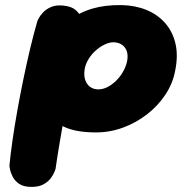

<svg xmlns="http://www.w3.org/2000/svg" viewBox="-20 -519 714 754"><path d="M357 1Q281 1 235 -19.5Q189 -40 168 -75Q147 -110 145 -155Q143 -200 153 -250Q166 -314 191 -361.5Q216 -409 253.5 -439.5Q291 -470 342 -485Q393 -500 457 -499Q511 -498 555 -480Q599 -462 628.5 -428.5Q658 -395 669 -348Q680 -301 668 -242Q659 -192 630 -148Q601 -104 558 -70.5Q515 -37 463.5 -18Q412 1 357 1ZM104 215Q72 215 54.5 202.5Q37 190 29 173.5Q21 157 19 144.5Q17 132 17 132Q21 89 29 33Q37 -23 48 -84.5Q59 -146 72 -209Q85 -272 99 -330.5Q113 -389 127 -437Q127 -437 132 -447Q137 -457 149 -470Q161 -483 180.5 -491.5Q200 -500 229 -497Q260 -494 276 -480.5Q292 -467 298 -451Q304 -435 304.5 -423Q305 -411 305 -411Q296 -373 284.5 -320.5Q273 -268 261 -207.5Q249 -147 237 -84.5Q225 -22 215 37Q205 96 198 145Q198 145 194 155.5Q190 166 180 180Q170 194 151.5 204.5Q133 215 104 215ZM366 -168Q387 -168 407.5 -180Q428 -192 444.5 -211Q461 -230 471 -253Q481 -276 481 -297Q481 -316 473 -328.5Q465 -341 452.5 -347Q440 -353 425 -353Q409 -353 389.5 -343.5Q370 -334 352 -317Q334 -300 322.5 -277.5Q311 -255 311 -229Q311 -211 318 -197Q325 -183 337.5 -175.5Q350 -168 366 -168Z"/></svg>

Font: Sour Gummy Black
Style: Italic
Weight: 900
Italic angle: -11.3°
Designer: Stefie Justprince
Foundry: Eifetstype
Version: Version 1.000